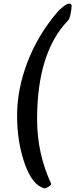

<svg xmlns="http://www.w3.org/2000/svg" viewBox="-20 -839 414 1056"><path d="M225 197Q158 181 116 61.5Q74 -58 74 -203.5Q74 -349 131.5 -498.5Q189 -648 296 -773Q305 -784 326.5 -801.5Q348 -819 361 -819Q374 -819 374 -806Q374 -793 368.5 -764Q363 -735 353 -725Q184 -549 184 -183Q184 6 262 173Q263 178 248.5 187Q234 196 225 197Z"/></svg>

Font: Zhi Mang Xing
Style: Regular
Weight: 400
Designer: ZhongQi
Foundry: ZhongQi
Version: Version 2.001